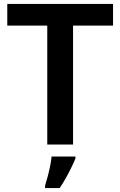

<svg xmlns="http://www.w3.org/2000/svg" viewBox="-20 -734 611 975"><path d="M351 0H220V-604H17V-714H554V-604H351ZM363 71Q355 91 342.5 116.5Q330 142 315 169Q300 196 283 221H209V208Q215 189 222 163Q229 137 234.5 109.5Q240 82 242 61H363Z"/></svg>

Font: Noto Sans Nag Mundari SemiBold
Style: Regular
Weight: 600
Version: Version 1.000